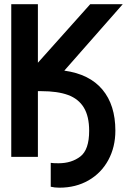

<svg xmlns="http://www.w3.org/2000/svg" viewBox="-20 -745 640 912"><path d="M528 -124.5Q528 -46.5 494.5 15.2Q461 77 400.5 111.8Q340 146.5 262 146.5Q239 146.5 221 142V28.5Q232 30.5 258 30.5Q320 30.5 361.8 -1.8Q403.5 -34 403.5 -123.5Q403.5 -192.5 378.2 -234Q353 -275.5 303.2 -293.8Q253.5 -312 176 -312H160V0H33.5V-725H160V-447L408.5 -725H563L285.5 -409.5Q405 -393 466.5 -319.5Q528 -246 528 -124.5Z"/></svg>

Font: JuliaMono SemiBold
Style: Regular
Weight: 600
Monospace: yes
Designer: cormullion
Foundry: corm
Version: Version 0.055; ttfautohint (v1.8.4)